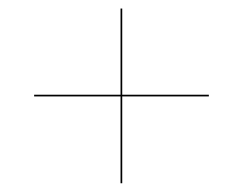

<svg xmlns="http://www.w3.org/2000/svg" viewBox="-20 -610 570 450"><path d="M262.5 -180.5H266.5V-384H469.5V-388H266.5V-590H262.5V-388H60V-384H262.5Z"/></svg>

Font: Bodoni* 48pt Medium
Style: Regular
Weight: 500
Version: Version 2.3